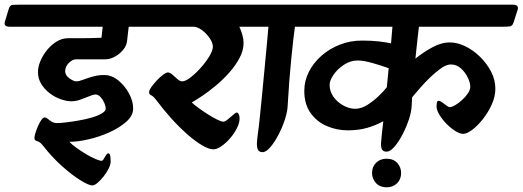

<svg xmlns="http://www.w3.org/2000/svg" viewBox="-86 -626 2230 819"><path d="M-65 -534 -49 -587Q-44 -604 -33 -605Q-22 -606 0 -606H580Q608 -606 601 -584L584 -531Q579 -515 568 -513.5Q557 -512 535 -512H463L456 -451Q454 -431 439 -413Q424 -395 403.5 -384Q383 -373 363 -373Q342 -373 321.5 -373Q301 -373 280 -373Q259 -373 238 -373Q223 -373 207.5 -357.5Q192 -342 192 -322Q192 -305 210 -292Q228 -279 239 -279Q251 -279 269 -286Q287 -293 310 -299.5Q333 -306 358 -306Q390 -306 418 -283.5Q446 -261 464 -228Q482 -195 482 -163Q482 -133 453 -107Q424 -81 380.5 -61.5Q337 -42 291 -31.5Q245 -21 210 -21Q222 -8 242 6Q262 20 283 32.5Q304 45 322 52.5Q340 60 347 60Q352 60 356.5 52Q361 44 366 36Q371 28 375 28Q383 28 384.5 40Q386 52 386 63Q386 76 377.5 93Q369 110 356 126.5Q343 143 330 154Q317 165 308 165Q293 165 258 143.5Q223 122 180 84Q137 46 98 -4Q87 -18 78.5 -21.5Q70 -25 65.5 -27Q61 -29 61 -38Q61 -46 65.5 -60Q70 -74 76.5 -89Q83 -104 90.5 -114.5Q98 -125 104 -125Q111 -125 118 -119Q125 -113 134.5 -107Q144 -101 158 -101Q171 -101 196 -104Q221 -107 250 -112Q279 -117 305 -124.5Q331 -132 348 -142Q365 -152 365 -163Q365 -173 359 -187Q353 -201 343 -212Q333 -223 320 -223Q313 -223 296 -216Q279 -209 258.5 -201.5Q238 -194 219 -194Q198 -194 173.5 -202.5Q149 -211 127 -227.5Q105 -244 90.5 -267Q76 -290 76 -319Q76 -341 86.5 -366Q97 -391 115 -413Q133 -435 156 -449Q179 -463 204 -463Q226 -463 262 -463Q298 -463 347 -465L352 -512H-44Q-72 -512 -65 -534Z M480 -534 496 -587Q501 -604 511 -605Q521 -606 535 -606H1040Q1068 -606 1061 -584L1044 -531Q1039 -515 1028 -513.5Q1017 -512 995 -512H935Q943 -494 948 -476.5Q953 -459 953 -443Q953 -411 936 -379Q919 -347 892.5 -317Q866 -287 835.5 -261.5Q805 -236 777.5 -217.5Q750 -199 732 -189Q741 -180 759.5 -166.5Q778 -153 799 -139.5Q820 -126 839 -116.5Q858 -107 867 -107Q874 -107 886 -117Q898 -127 909 -136.5Q920 -146 924 -146Q929 -146 932.5 -138.5Q936 -131 936 -121Q936 -102 924.5 -79Q913 -56 895 -35.5Q877 -15 858 -2Q839 11 824 11Q805 11 775.5 -6.5Q746 -24 712.5 -53.5Q679 -83 645.5 -120Q612 -157 583 -196Q568 -216 559 -219.5Q550 -223 550 -233Q550 -241 559.5 -254.5Q569 -268 582.5 -282.5Q596 -297 609.5 -307Q623 -317 630 -317Q639 -317 649.5 -307.5Q660 -298 671 -288.5Q682 -279 691 -279Q705 -279 726.5 -295.5Q748 -312 770 -336.5Q792 -361 807 -386Q822 -411 822 -427Q822 -443 808.5 -463Q795 -483 775.5 -497.5Q756 -512 739 -512H501Q473 -512 480 -534Z M941 -534 957 -587Q962 -604 971.5 -605Q981 -606 995 -606H1241Q1269 -606 1262 -584L1245 -531Q1240 -515 1229 -513.5Q1218 -512 1196 -512H1172Q1169 -491 1165 -456Q1161 -421 1156.5 -376Q1152 -331 1148 -279.5Q1144 -228 1141 -174Q1140 -149 1129 -115.5Q1118 -82 1101.5 -50.5Q1085 -19 1067 2Q1049 23 1034 23Q1019 23 1014 12Q1009 1 1010 -17Q1011 -35 1014 -56Q1018 -82 1022.5 -127.5Q1027 -173 1032.5 -228Q1038 -283 1043 -338Q1048 -393 1052.5 -439Q1057 -485 1059 -512H961Q934 -512 941 -534Z M1131 -534 1147 -587Q1152 -604 1163 -605Q1174 -606 1196 -606H2101Q2129 -606 2122 -584L2105 -531Q2100 -515 2089 -513.5Q2078 -512 2056 -512H1701Q1698 -491 1694.5 -456Q1691 -421 1686 -376Q1718 -402 1757 -423.5Q1796 -445 1833 -445Q1865 -445 1899 -428.5Q1933 -412 1962 -383.5Q1991 -355 2009 -320Q2027 -285 2027 -248Q2027 -214 2011.5 -180Q1996 -146 1973.5 -117.5Q1951 -89 1928 -72Q1905 -55 1890 -55Q1876 -55 1856.5 -67Q1837 -79 1818.5 -98Q1800 -117 1788 -137Q1776 -157 1776 -173Q1776 -179 1777.5 -187.5Q1779 -196 1785 -196Q1791 -196 1800 -189.5Q1809 -183 1818 -176Q1827 -169 1833 -169Q1841 -169 1855 -177Q1869 -185 1884 -198.5Q1899 -212 1909.5 -227Q1920 -242 1920 -257Q1920 -273 1909.5 -295Q1899 -317 1880.5 -334Q1862 -351 1837 -351Q1819 -351 1796.5 -335.5Q1774 -320 1750.5 -297.5Q1727 -275 1706.5 -251.5Q1686 -228 1672 -211L1670 -174Q1669 -149 1658 -116Q1647 -83 1630.5 -51.5Q1614 -20 1596 0.5Q1578 21 1563 21Q1548 21 1543 10.5Q1538 0 1539.5 -17.5Q1541 -35 1543 -56L1549 -109Q1519 -92 1481.5 -81Q1444 -70 1398 -70Q1350 -70 1307.5 -88.5Q1265 -107 1238.5 -144.5Q1212 -182 1212 -238Q1212 -281 1231.5 -319.5Q1251 -358 1285 -388Q1319 -418 1363.5 -435.5Q1408 -453 1459 -453Q1500 -453 1533 -449Q1566 -445 1582 -441L1588 -512H1152Q1124 -512 1131 -534ZM1320 -264Q1320 -236 1336.5 -213Q1353 -190 1378.5 -176Q1404 -162 1429 -162Q1455 -162 1481 -178.5Q1507 -195 1529.5 -216.5Q1552 -238 1564 -254L1572 -335Q1542 -346 1503.5 -357Q1465 -368 1440 -368Q1409 -368 1381.5 -350Q1354 -332 1337 -307.5Q1320 -283 1320 -264Z M1501 112Q1501 85 1518.5 68Q1536 51 1563 51Q1592 51 1608.5 69Q1625 87 1625 112Q1625 139 1607.5 156Q1590 173 1563 173Q1535 173 1518 155Q1501 137 1501 112Z"/></svg>

Font: Alkatra
Style: Regular
Weight: 400
Designer: Suman Bhandary
Version: Version 1.100;gftools[0.9.22]